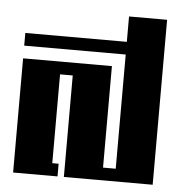

<svg xmlns="http://www.w3.org/2000/svg" viewBox="-43 -562 567 603"><g transform="rotate(5 240.0 -260.0)"><path d="M340 -520H460V0H180V-320H140V-40H160V0H20V-360H300V-40H340V-400H20V-440H340Z"/></g></svg>

Font: SOV_poster
Style: Bold
Weight: 700
Version: Version 1.00